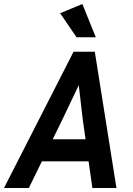

<svg xmlns="http://www.w3.org/2000/svg" viewBox="-45 -938 666 958"><path d="M416 0 397 -133H164L99 0H-25L322 -680H428L536 0ZM266 -341 218 -243H382L368 -341L348 -513ZM337 -752 255 -872 366 -918 433 -752Z"/></svg>

Font: Inria Sans
Style: Bold Italic
Weight: 700
Italic angle: -10°
Designer: Black Foundry Team
Foundry: Black Foundry
Version: Version 1.2; ttfautohint (v1.8.3)